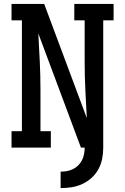

<svg xmlns="http://www.w3.org/2000/svg" viewBox="-20 -755 640 982"><path d="M290 207V123Q307 123 323 120Q339 117 354 109.5Q369 102 380.5 90.5Q392 79 399.5 64Q407 49 410 32.5Q413 16 413 0H394L176 -584Q180 -512 183.5 -439.5Q187 -367 187 -294V-84H240V0H39V-84H92V-651H39V-735H206L424 -151Q420 -223 416.5 -295.5Q413 -368 413 -441V-651H360V-735H561V-651H508V0Q508 29 502.5 57Q497 85 483.5 110Q470 135 448.5 154.5Q427 174 401 186Q375 198 347 202.5Q319 207 290 207Z"/></svg>

Font: Iosevka Slab Medium Extended
Style: Regular
Weight: 500
Width: 7
Monospace: yes
Designer: Belleve Invis
Foundry: Belleve Invis
Version: Version 11.1.1; ttfautohint (v1.8.3)